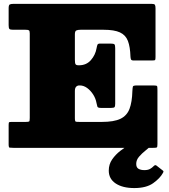

<svg xmlns="http://www.w3.org/2000/svg" viewBox="-20 -770 880 1000"><path d="M679.5 209.5Q742 209.5 777.8 184Q813.5 158.5 828.5 131Q831.5 125.5 831.5 123Q831.5 120.5 826.5 117L794.5 92Q788 87 780 95.5Q772.5 103.5 761.5 109.8Q750.5 116 732 116Q713.5 116 701.5 109.2Q689.5 102.5 689.5 83.5Q689.5 63 704.5 45.8Q719.5 28.5 738.5 13.5Q757.5 -1.5 769 -14.5Q775 -21.5 768.8 -25.8Q762.5 -30 748 -41.5Q744.5 -44.5 731 -50.8Q717.5 -57 709 -51.5Q689 -38 661.5 -21.8Q634 -5.5 607.8 14.8Q581.5 35 564 60.5Q546.5 86 546.5 118.5Q546.5 161.5 582.5 185.5Q618.5 209.5 679.5 209.5ZM113 -615Q126.5 -615 130.8 -612Q135 -609 135 -596V-156Q135 -140 132 -137.5Q129 -135 113 -135H43Q30.5 -135 27.8 -133.5Q25 -132 25 -119V-18Q25 -2 30 -1Q35 0 50 0H778Q794 0 797 -2.2Q800 -4.5 800 -20V-300Q800 -316.5 798.5 -320.8Q797 -325 780 -325H695Q674.5 -325 672.5 -320Q670.5 -315 669.5 -296Q668 -238.5 654.5 -203Q641 -167.5 607.2 -151.2Q573.5 -135 510 -135H397Q380 -135 375 -136.2Q370 -137.5 370 -155V-296Q370 -311.5 376.5 -318.2Q383 -325 393 -325H396Q415.5 -325 433.8 -311.8Q452 -298.5 465.2 -277.8Q478.5 -257 482.5 -234Q485 -221.5 487.2 -214.8Q489.5 -208 505 -208H559Q573 -208 576.5 -212Q580 -216 580 -229V-519Q580 -535 576 -539Q572 -543 556 -543H500.5Q490 -543 487.5 -536.8Q485 -530.5 483 -519Q477 -484 453.5 -457Q430 -430 391.5 -430H389Q377 -430 373.5 -435.5Q370 -441 370 -459V-591.5Q370 -607.5 377.2 -611.2Q384.5 -615 399 -615H520Q575 -615 604.8 -601.2Q634.5 -587.5 646.2 -556.8Q658 -526 659.5 -475Q660 -465.5 662.5 -460.2Q665 -455 676 -455H771Q785.5 -455 787.8 -457.5Q790 -460 790 -474V-726Q790 -740 786.8 -745Q783.5 -750 769 -750H53Q37.5 -750 31.2 -747Q25 -744 25 -727V-639Q25 -624 28.8 -619.5Q32.5 -615 48 -615Z"/></svg>

Font: Besley Black
Style: Regular
Weight: 900
Designer: Owen Earl
Foundry: indestructible type*
Version: Version 2.001